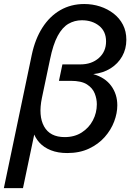

<svg xmlns="http://www.w3.org/2000/svg" viewBox="-64 -765 673 975"><path d="M-44.4 190.4 97.2 -485.8Q114.3 -566.9 151.4 -624.8Q188.5 -682.6 242.4 -713.6Q296.4 -744.6 363.8 -744.6Q405.8 -744.6 444.1 -732.2Q482.4 -719.7 512.7 -696.3Q543 -672.9 560.3 -639.4Q577.6 -606 577.6 -563Q577.6 -516.6 556.4 -479Q535.2 -441.4 497.3 -417.7Q459.5 -394 409.7 -388.7Q470.2 -371.1 501 -328.6Q531.7 -286.1 531.7 -230.5Q531.7 -189.9 515.6 -147.5Q499.5 -105 467.5 -68.8Q435.5 -32.7 387.9 -10.3Q340.3 12.2 277.3 12.2Q230 12.2 194.3 -2Q158.7 -16.1 136.2 -40.8Q113.8 -65.4 103.5 -98.6L114.3 -103L52.7 190.4ZM264.6 -68.8Q314.5 -68.8 351.1 -92.3Q387.7 -115.7 407.7 -153.8Q427.7 -191.9 427.7 -235.8Q427.7 -263.2 417 -290.5Q406.2 -317.9 377.9 -336.2Q349.6 -354.5 295.4 -354.5H235.4L252.9 -438H344.2Q401.4 -438 438 -470.5Q474.6 -502.9 474.6 -554.7Q474.6 -605.5 439.5 -633.8Q404.3 -662.1 351.6 -662.1Q314.5 -662.1 283.4 -644Q252.4 -626 229 -582.8Q205.6 -539.6 189.9 -462.9L148.9 -268.1Q129.9 -176.8 159.9 -122.8Q189.9 -68.8 264.6 -68.8Z"/></svg>

Font: Schibsted Grotesk Medium
Style: Italic
Weight: 500
Italic angle: -12°
Designer: Bakken & Baeck AS, Henrik Kongsvoll
Foundry: Schibsted ASA
Version: Version 1.100;gftools[0.9.25]